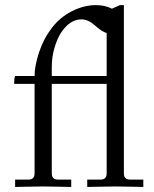

<svg xmlns="http://www.w3.org/2000/svg" viewBox="-20 -741 612 762"><path d="M36.1 -408.2Q36.1 -431.2 40 -439.5H117.2Q117.2 -479 134.8 -532.7Q152.3 -586.4 185.5 -629.9Q217.8 -672.4 265.4 -696.5Q313 -720.7 360.4 -720.7Q397 -720.7 424.3 -706.5L456.1 -720.7H471.7V-52.7Q471.7 -28.3 496.1 -28.3H548.8V1Q547.4 1 500.7 0Q454.1 -1 437.5 -1Q420.9 -1 374.3 0Q327.6 1 326.2 1V-28.3H378.9Q403.3 -28.3 403.3 -52.7V-408.2H185.5V-52.7Q185.5 -28.3 210 -28.3H262.7V1Q261.2 1 214.6 0Q168 -1 151.4 -1Q134.8 -1 88.1 0Q41.5 1 40 1V-28.3H92.8Q117.2 -28.3 117.2 -52.7V-408.2ZM185.5 -439.5H403.3V-609.9Q384.8 -614.7 355.5 -641.1Q329.6 -664.1 303.2 -664.1Q256.8 -664.1 221.7 -610.4Q207 -587.4 196.3 -551.5Q185.5 -515.6 185.5 -474.6Z"/></svg>

Font: Theano Old Style
Style: Regular
Weight: 400
Designer: Alexey Kryukov
Version: Version 2.00